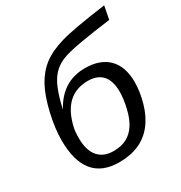

<svg xmlns="http://www.w3.org/2000/svg" viewBox="-173 -859 939 994"><g transform="rotate(-30 296.0 -361.5)"><path d="M322.8 -437Q179.2 -437 140.1 -266.6Q134.3 -242.2 134.3 -203.1Q134.3 -129.9 166.5 -92.5Q198.7 -55.2 257.8 -55.2Q303.7 -55.2 336.4 -72.3Q369.1 -89.4 391.4 -124Q413.6 -158.7 425.8 -211.7Q438 -264.6 438 -305.7Q438 -372.1 408.2 -404.5Q378.4 -437 322.8 -437ZM341.8 -501.5Q432.6 -501.5 481.4 -452.4Q530.3 -403.3 530.3 -310.5Q530.3 -253.4 512 -189Q493.7 -124.5 458.5 -79.6Q423.3 -34.7 372.6 -12.5Q321.8 9.8 254.4 9.8Q51.3 9.8 51.3 -238.8Q51.3 -308.1 71.5 -395Q91.8 -481.9 121.8 -537.1Q151.9 -592.3 197.5 -627.4Q243.2 -662.6 318.4 -684.6Q393.6 -706.5 591.8 -733.4L576.7 -654.8Q479.5 -642.6 394.8 -627.9Q310.1 -613.3 273.2 -597.2Q236.3 -581.1 211.9 -554.2Q187.5 -527.3 169.9 -484.4Q152.3 -441.4 136.7 -372.1Q206.1 -501.5 341.8 -501.5Z"/></g></svg>

Font: Liberation Sans
Style: Italic
Weight: 400
Italic angle: -12°
Designer: Steve Matteson
Foundry: Ascender Corporation
Version: Version 2.1.5